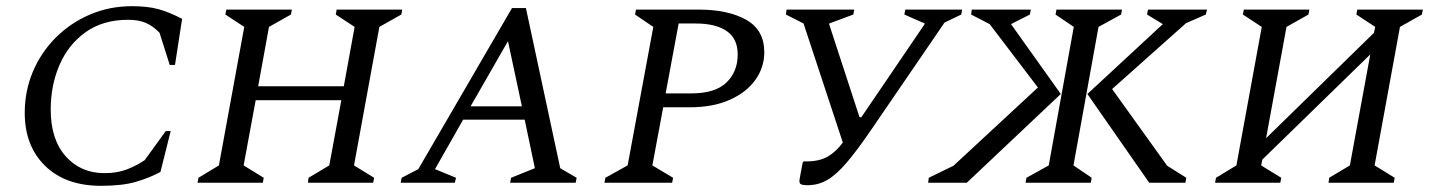

<svg xmlns="http://www.w3.org/2000/svg" viewBox="-20 -591 4632 621"><path d="M307 10Q192 10 126 -54.5Q60 -119 60 -226Q60 -297 86.5 -359.5Q113 -422 160.5 -469.5Q208 -517 271 -544Q334 -571 407 -571Q457 -571 492 -561.5Q527 -552 569 -530L546 -381H529L496 -485Q475 -507 451.5 -517Q428 -527 395 -527Q313 -527 257 -487Q201 -447 172.5 -381Q144 -315 144 -237Q144 -140 192.5 -85.5Q241 -31 318 -31Q360 -31 391.5 -43.5Q423 -56 448 -73L516 -167H532L499 -35Q464 -16 420 -3Q376 10 307 10Z M619 0 622 -16 688 -56 770 -504 709 -544 712 -560H924L921 -544L850 -504L815 -312H1092L1127 -504L1066 -544L1069 -560H1281L1278 -544L1207 -504L1125 -56L1190 -16L1187 0H976L978 -16L1045 -56L1084 -267H807L768 -56L833 -16L830 0Z M1276 0 1279 -16 1333 -44 1636 -565H1681L1792 -47L1845 -16L1842 0H1630L1633 -16L1710 -47L1677 -204H1478L1387 -44L1455 -16L1451 0ZM1502 -247H1668L1623 -458Z M1935 0 1938 -16 2010 -56 2093 -504 2034 -544 2037 -560H2239Q2335 -560 2393.5 -527Q2452 -494 2452 -422Q2452 -373 2423 -332.5Q2394 -292 2340 -268Q2286 -244 2211 -244H2125L2090 -56L2157 -16L2154 0ZM2175 -515 2133 -289H2217Q2293 -289 2329.5 -324Q2366 -359 2366 -415Q2366 -466 2330.5 -490.5Q2295 -515 2230 -515Z M2799 -173Q2752 -104 2718 -64.5Q2684 -25 2655 -8.5Q2626 8 2592 8Q2572 8 2568 3Q2564 -2 2567 -16L2576 -65L2579 -69H2589Q2630 -69 2657 -84.5Q2684 -100 2706 -130L2579 -515L2522 -544L2524 -560H2743L2740 -544L2662 -515V-512L2760 -212H2766L2970 -512L2971 -515L2905 -544L2908 -560H3092L3089 -544L3035 -518Z M3297 0 3300 -16 3372 -56 3453 -504 3394 -544 3397 -560H3609L3606 -544L3533 -504L3452 -56L3511 -16L3508 0ZM3697 0 3497 -287 3741 -513 3690 -544 3693 -560H3884L3880 -544L3816 -516L3577 -303L3755 -55L3817 -16L3814 0ZM3107 0H2982L2984 -16L3064 -55L3337 -308L3181 -513L3121 -544L3123 -560H3314L3311 -544L3250 -513L3411 -287Z M3910 0 3913 -16 3979 -56 4061 -504 4000 -544 4003 -560H4215L4212 -544L4141 -504L4075 -144L4424 -485L4428 -504L4367 -544L4370 -560H4582L4579 -544L4508 -504L4426 -56L4491 -16L4488 0H4277L4279 -16L4346 -56L4412 -415L4063 -75L4059 -56L4124 -16L4121 0Z"/></svg>

Font: Spectral SC
Style: Italic
Weight: 400
Italic angle: -10°
Designer: Jean-Baptiste Levee
Foundry: Production Type
Version: Version 2.001